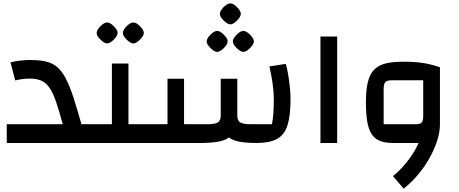

<svg xmlns="http://www.w3.org/2000/svg" viewBox="-20 -846 2715 1136"><path d="M445 0V-111H504V0ZM20 0V-111H351Q329 -195 310 -248.5Q291 -302 270 -330.5Q249 -359 221.5 -370Q194 -381 155 -381Q135 -381 112 -378Q89 -375 70 -370L42 -477Q70 -484 100 -487.5Q130 -491 155 -491Q209 -491 247.5 -483Q286 -475 315 -452Q344 -429 368 -384Q392 -339 415.5 -266.5Q439 -194 469 -86V0ZM504 0V-111Q515 -111 519.5 -95.5Q524 -80 524 -55Q524 -30 519.5 -15Q515 0 504 0Z M740 0V-111H833V0ZM504 0V-111H695L642 -57V-470H740V0ZM504 0Q493 0 488.5 -15Q484 -30 484 -55Q484 -80 488.5 -95.5Q493 -111 504 -111ZM833 0V-111Q844 -111 848.5 -95.5Q853 -80 853 -55Q853 -30 848.5 -15Q844 0 833 0ZM614 -589Q603 -589 588.5 -599.5Q574 -610 563 -624.5Q552 -639 552 -651Q552 -663 562.5 -677.5Q573 -692 587.5 -702.5Q602 -713 614 -713Q626 -713 640 -702.5Q654 -692 665 -677.5Q676 -663 676 -651Q676 -640 665 -625Q654 -610 639.5 -599.5Q625 -589 614 -589ZM769 -589Q758 -589 743.5 -599.5Q729 -610 718 -624.5Q707 -639 707 -651Q707 -663 717.5 -677.5Q728 -692 742.5 -702.5Q757 -713 769 -713Q781 -713 795 -702.5Q809 -692 820 -677.5Q831 -663 831 -651Q831 -640 820 -625Q809 -610 794.5 -599.5Q780 -589 769 -589Z M1499 0Q1432 0 1390 -9Q1348 -18 1325.5 -40.5Q1303 -63 1294.5 -103Q1286 -143 1286 -205V-380H1384V-164Q1384 -131 1402.5 -121Q1421 -111 1461 -111H1589Q1595 -141 1597.5 -176Q1600 -211 1600 -256Q1600 -302 1593 -351.5Q1586 -401 1574 -453L1671 -468Q1679 -441 1685 -405Q1691 -369 1695 -331Q1699 -293 1699 -261Q1699 -160 1680.5 -103.5Q1662 -47 1618 -23.5Q1574 0 1499 0ZM833 0V-111H971V-380H1069V0ZM1069 0V-111H1208Q1249 -111 1267.5 -121Q1286 -131 1286 -164V-380H1384V-205Q1384 -143 1375.5 -103Q1367 -63 1344 -40.5Q1321 -18 1277.5 -9Q1234 0 1164 0ZM833 0Q822 0 817.5 -15Q813 -30 813 -55Q813 -80 817.5 -95.5Q822 -111 833 -111ZM1265 -539Q1254 -539 1239.5 -549.5Q1225 -560 1214 -574.5Q1203 -589 1203 -601Q1203 -613 1213.5 -627.5Q1224 -642 1238.5 -652.5Q1253 -663 1265 -663Q1277 -663 1291 -652.5Q1305 -642 1316 -627.5Q1327 -613 1327 -601Q1327 -590 1316 -575Q1305 -560 1290.5 -549.5Q1276 -539 1265 -539ZM1420 -539Q1409 -539 1394.5 -549.5Q1380 -560 1369 -574.5Q1358 -589 1358 -601Q1358 -613 1368.5 -627.5Q1379 -642 1393.5 -652.5Q1408 -663 1420 -663Q1432 -663 1446 -652.5Q1460 -642 1471 -627.5Q1482 -613 1482 -601Q1482 -590 1471 -575Q1460 -560 1445.5 -549.5Q1431 -539 1420 -539ZM1343 -702Q1332 -702 1317.5 -712.5Q1303 -723 1292 -737.5Q1281 -752 1281 -764Q1281 -776 1291.5 -790.5Q1302 -805 1316.5 -815.5Q1331 -826 1343 -826Q1355 -826 1369 -815.5Q1383 -805 1394 -790.5Q1405 -776 1405 -764Q1405 -753 1394 -738Q1383 -723 1368.5 -712.5Q1354 -702 1343 -702Z M1876 0V-630H1975V0Z M2307 0Q2261 0 2230 -11.5Q2199 -23 2180 -51Q2161 -79 2153 -125.5Q2145 -172 2145 -243Q2145 -312 2156 -358.5Q2167 -405 2192 -432Q2217 -459 2259.5 -470Q2302 -481 2367 -481Q2433 -481 2482 -473.5Q2531 -466 2583 -448V-111L2533 0ZM2368 270 2305 196Q2342 166 2374.5 128Q2407 90 2431.5 48.5Q2456 7 2470 -34Q2484 -75 2484 -111H2583Q2583 -64 2566 -12Q2549 40 2520 91.5Q2491 143 2452 189Q2413 235 2368 270ZM2250 -111H2440Q2465 -111 2474.5 -121Q2484 -131 2484 -158V-371H2299Q2270 -371 2260 -360.5Q2250 -350 2250 -319Z"/></svg>

Font: Changa ExtraLight Medium
Style: Regular
Weight: 500
Version: Version 3.002; ttfautohint (v1.8.2)